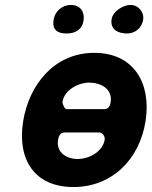

<svg xmlns="http://www.w3.org/2000/svg" viewBox="-20 -747 611 774"><path d="M73 -256C49 -103 120 7 276 7C431 7 543 -104 567 -260C590 -411 520 -534 360 -534C198 -534 96 -404 73 -256ZM214 -183C216 -195 221 -213 240 -213H380C394 -213 404 -196 402 -184C394 -134 337 -106 294 -106C249 -106 206 -131 214 -183ZM232 -337C240 -386 298 -414 339 -414C386 -414 435 -389 426 -334C424 -322 418 -307 401 -307H248C240 -307 231 -330 232 -337ZM196 -667C190 -628 210 -612 248 -612C284 -612 311 -627 317 -665C322 -700 303 -727 266 -727C230 -727 201 -701 196 -667ZM430 -670C423 -628 456 -612 492 -612C524 -612 552 -634 557 -667C562 -698 538 -727 506 -727C477 -727 435 -702 430 -670Z"/></svg>

Font: Asimov Print
Style: CIt
Weight: 500
Designer: Google
Version: Version 2.000980: 2014